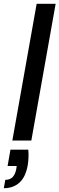

<svg xmlns="http://www.w3.org/2000/svg" viewBox="-41 -740 313 1011"><path d="M24 0 152 -720H252L124 0ZM-21 251 -13 207Q12 207 26 192Q40 177 45 148L47 134H-1L14 48H108Q110 70 109 91Q108 112 105 130Q94 192 61.5 221.5Q29 251 -21 251Z"/></svg>

Font: DM Sans 24pt Medium
Style: Italic
Weight: 500
Italic angle: -10°
Designer: Colophon Foundry, Jonny Pinhorn
Foundry: Colophon Foundry
Version: Version 4.004;gftools[0.9.30]